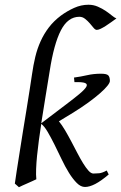

<svg xmlns="http://www.w3.org/2000/svg" viewBox="-20 -762 506 802"><path d="M434.1 -33.2Q401.9 -5.9 377.7 6.6Q353.5 19 335 19Q317.4 19 300.8 2.4Q284.2 -14.2 268.1 -40Q252 -65.9 237.1 -97.4Q222.2 -128.9 207.5 -158.2Q192.9 -187.5 179.2 -210.9Q165.5 -234.4 152.3 -244.6Q147 -209 142.3 -175.3Q137.7 -141.6 134.8 -111.6Q131.8 -81.5 130.9 -56.4Q129.9 -31.2 131.8 -13.2Q125 -9.8 115 -5.4Q105 -1 94.7 3.7Q84.5 8.3 74.7 12.5Q64.9 16.6 59.1 20L42 4.9Q44.4 -14.2 49.8 -48.1Q55.2 -82 61.8 -124.3Q68.4 -166.5 75.9 -213.4Q83.5 -260.3 90.8 -304.7Q98.1 -349.1 104 -387.7Q109.9 -426.3 113.8 -452.1Q119.1 -489.7 127.4 -524.4Q135.7 -559.1 149.7 -589.8Q163.6 -620.6 184.1 -647.5Q204.6 -674.3 234.4 -696.8Q260.3 -715.8 289.6 -729Q318.8 -742.2 349.6 -742.2Q370.6 -742.2 388.9 -734.1Q407.2 -726.1 421.9 -716.1Q436.5 -706.1 447.8 -696.8Q459 -687.5 466.3 -685.1Q456.1 -677.7 444.3 -669.2Q432.6 -660.6 421.4 -653.6Q410.2 -646.5 400.4 -641.8Q390.6 -637.2 384.3 -637.2Q377.9 -637.2 370.8 -645.8Q363.8 -654.3 355 -664.6Q346.2 -674.8 335.4 -683.3Q324.7 -691.9 311.5 -691.9Q263.7 -691.9 234.4 -635.3Q205.1 -578.6 187.5 -464.8Q179.2 -412.6 169.9 -356.9Q160.6 -301.3 152.3 -247.1L257.8 -327.1Q291.5 -352.5 313 -370.6Q334.5 -388.7 340.6 -399.7Q346.7 -410.6 335.2 -415.3Q323.7 -419.9 291 -418.9L289.1 -438Q317.9 -441.9 344.5 -448Q371.1 -454.1 401.9 -454.1Q425.3 -454.1 432.1 -447.3Q439 -440.4 439 -423.8Q439 -416.5 428.5 -403.3Q418 -390.1 397.7 -372.3Q377.4 -354.5 348.6 -333.5Q319.8 -312.5 283.2 -290L226.1 -255.4Q238.8 -239.7 252 -217.5Q265.1 -195.3 277.8 -171.1Q290.5 -147 303 -123Q315.4 -99.1 327.1 -80.1Q338.9 -61 349.6 -49.1Q360.4 -37.1 370.1 -37.1Q381.3 -37.1 394.3 -38.3Q407.2 -39.6 425.8 -49.8Z"/></svg>

Font: Gentium Plus Afr
Style: Italic
Weight: 400
Italic angle: -8°
Designer: J. Victor Gaultney, Annie Olsen, Iska Routamaa, Becca Hirsbrunner
Foundry: SIL International
Version: Version 5.000